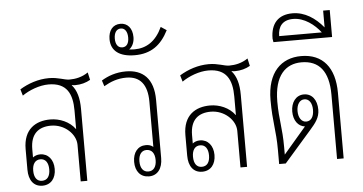

<svg xmlns="http://www.w3.org/2000/svg" viewBox="-54 -910 1916 1014"><g transform="rotate(-5 904.0 -403.0)"><path d="M132 5C177 5 204 -28 204 -78C204 -127 176 -161 134 -161C118 -161 105 -156 95 -148V-192C95 -274 139 -307 204 -307C276 -307 335 -251 335 -194V0H370V-382C370 -439 358 -481 332 -510L333 -511C340 -509 347 -509 351 -509C381 -509 409 -517 431 -530L422 -570C390 -548 355 -541 323 -541C296 -541 265 -558 215 -558C158 -558 104 -539 60 -512L70 -478C107 -504 162 -525 210 -525C307 -525 335 -464 335 -376V-278H334C304 -319 252 -340 203 -340C127 -340 60 -302 60 -195V-86C60 -30 86 5 132 5ZM132 -21C105 -21 90 -42 90 -78C90 -113 105 -135 133 -135C160 -135 175 -113 175 -78C175 -42 160 -21 132 -21Z M769 -394C769 -508 712 -558 623 -558C570 -558 527 -542 493 -521L503 -490C539 -511 576 -525 622 -525C695 -525 733 -479 733 -388V-148C723 -157 710 -161 694 -161C652 -161 625 -128 625 -78C625 -28 652 5 697 5C742 5 769 -30 769 -86ZM695 -135C723 -135 739 -114 739 -78C739 -42 723 -21 696 -21C669 -21 653 -42 653 -78C653 -114 669 -135 695 -135Z M678 -639C764 -639 818 -679 857 -756L827 -776C793 -702 742 -670 679 -670C671 -670 661 -671 651 -672C669 -685 679 -709 679 -735C679 -782 654 -811 616 -811C576 -811 552 -781 552 -735C552 -672 598 -639 678 -639ZM616 -686C593 -686 580 -705 580 -735C580 -766 593 -786 616 -786C638 -786 651 -766 651 -735C651 -705 639 -686 616 -686Z M979 5C1024 5 1051 -28 1051 -78C1051 -127 1023 -161 981 -161C965 -161 952 -156 942 -148V-192C942 -274 986 -307 1051 -307C1123 -307 1182 -251 1182 -194V0H1217V-382C1217 -439 1205 -481 1179 -510L1180 -511C1187 -509 1194 -509 1198 -509C1228 -509 1256 -517 1278 -530L1269 -570C1237 -548 1202 -541 1170 -541C1143 -541 1112 -558 1062 -558C1005 -558 951 -539 907 -512L917 -478C954 -504 1009 -525 1057 -525C1154 -525 1182 -464 1182 -376V-278H1181C1151 -319 1099 -340 1050 -340C974 -340 907 -302 907 -195V-86C907 -30 933 5 979 5ZM979 -21C952 -21 937 -42 937 -78C937 -113 952 -135 980 -135C1007 -135 1022 -113 1022 -78C1022 -42 1007 -21 979 -21Z M1387 0H1422L1567 -166C1595 -198 1618 -226 1618 -268C1618 -321 1591 -355 1549 -355C1506 -355 1480 -318 1480 -270C1480 -222 1505 -190 1540 -186L1421 -47V-87C1421 -191 1406 -232 1406 -329C1406 -468 1467 -525 1551 -525C1644 -525 1694 -465 1694 -342V0H1729V-348C1729 -482 1666 -558 1552 -558C1447 -558 1371 -488 1371 -340C1371 -223 1387 -182 1387 -74ZM1549 -211C1524 -211 1508 -236 1508 -270C1508 -304 1524 -329 1549 -329C1575 -329 1590 -305 1590 -270C1590 -233 1575 -211 1549 -211Z M1413 -644H1724V-787H1689V-698C1646 -750 1591 -787 1526 -787C1451 -787 1410 -743 1410 -663ZM1446 -673C1446 -724 1471 -757 1527 -757C1586 -757 1639 -716 1672 -673Z"/></g></svg>

Font: Noto Sans Thai Looped Condensed ExtraLight
Style: Regular
Weight: 200
Width: 3
Designer: Sasikarn Vongin, Ben Mitchell
Foundry: The Fontpad Ltd
Version: Version 1.001